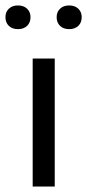

<svg xmlns="http://www.w3.org/2000/svg" viewBox="-41 -685 320 705"><path d="M79 0V-470H160V0ZM25 -578Q4 -578 -8.5 -590Q-21 -602 -21 -622Q-21 -641 -8.5 -653Q4 -665 25 -665Q46 -665 58.5 -653Q71 -641 71 -622Q71 -602 58.5 -590Q46 -578 25 -578ZM213 -578Q192 -578 179.5 -590Q167 -602 167 -622Q167 -641 179.5 -653Q192 -665 213 -665Q234 -665 246.5 -653Q259 -641 259 -622Q259 -602 246.5 -590Q234 -578 213 -578Z"/></svg>

Font: Gantari
Style: Regular
Weight: 400
Designer: Anugrah Pasau
Foundry: Lafontype
Version: Version 1.000; ttfautohint (v1.8.4)